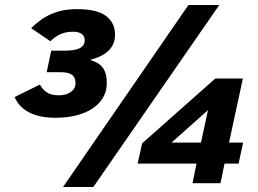

<svg xmlns="http://www.w3.org/2000/svg" viewBox="-20 -722 1030 767"><path d="M353 24.9H231.9L732.9 -702.1H856ZM877 -68.4 860.8 9.8H749L765.1 -68.4H529.8L547.9 -149.4L839.8 -408.2H950.2L895 -152.3H951.2L933.1 -68.4ZM811 -282.2 665 -152.3H782.7ZM406.7 -390.1Q406.7 -359.4 392.6 -334Q378.4 -308.6 352.1 -290.3Q325.7 -272 287.6 -261.7Q249.5 -251.5 201.7 -251.5Q166.5 -251.5 139.2 -257.8Q111.8 -264.2 91.8 -275.4Q71.8 -286.6 58.6 -301.8Q45.4 -316.9 38.6 -334.5L139.6 -384.3Q148.4 -366.2 165.8 -353.8Q183.1 -341.3 215.3 -341.3Q244.6 -341.3 263.2 -354.7Q281.7 -368.2 281.7 -389.2Q281.7 -412.6 267.6 -423.1Q253.4 -433.6 221.7 -433.6H166.5L184.6 -519.5H233.4Q252.9 -519.5 268.8 -521.5Q284.7 -523.4 295.7 -528.3Q306.6 -533.2 312.5 -541.3Q318.4 -549.3 318.4 -561.5Q318.4 -577.1 306.9 -586.2Q295.4 -595.2 270.5 -595.2Q242.7 -595.2 221.2 -585.4Q199.7 -575.7 181.6 -557.1L104.5 -609.4Q122.6 -627.4 142.1 -641.6Q161.6 -655.8 183.8 -665.5Q206.1 -675.3 231.7 -680.4Q257.3 -685.5 287.6 -685.5Q367.7 -685.5 403.6 -658.2Q439.5 -630.9 439.5 -583.5Q439.5 -547.4 416.7 -522.5Q394 -497.6 339.4 -482.4Q374.5 -473.1 390.6 -451.4Q406.7 -429.7 406.7 -390.1Z"/></svg>

Font: Lorenzo Sans
Style: Bold Italic
Weight: 700
Italic angle: -12°
Foundry: Intel Corporation
Version: Version 1.00; ttfautohint (v1.5)